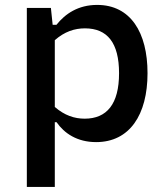

<svg xmlns="http://www.w3.org/2000/svg" viewBox="-20 -552 660 762"><path d="M565.5 -261.5C565.5 -423.5 498 -532.5 365.5 -532.5C290.5 -532.5 239 -497.5 204 -453.5H189L182 -520.5H86.5V190H197.5V-67H204.5C235 -23 286 12 361.5 12C494.5 12 565.5 -96.5 565.5 -261.5ZM197.5 -127.5V-392.5C236 -426.5 276 -439.5 317 -439.5C406.5 -439.5 452.5 -381.5 452.5 -261.5C452.5 -139 404 -81 316 -81C275.5 -81 236 -94 197.5 -127.5Z"/></svg>

Font: Monaspace Neon Medium
Style: Regular
Weight: 500
Designer: Riley Cran & the Lettermatic Team
Foundry: Lettermatic
Version: Version 1.200 (Monaspace Neon)